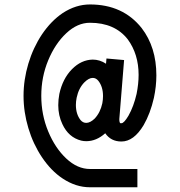

<svg xmlns="http://www.w3.org/2000/svg" viewBox="-20 -729 787 840"><path d="M357.4 -191.4Q374.5 -191.4 394 -210Q418.9 -236.3 427.7 -277.3Q430.7 -293.5 430.7 -308.6Q430.7 -349.6 410.2 -375.5Q399.9 -388.2 385.7 -388.2Q368.7 -388.2 349.1 -368.7Q324.2 -343.3 315.4 -301.8Q312 -285.2 312 -270Q312 -229.5 332.5 -203.6Q342.8 -191.4 357.4 -191.4ZM581.1 90.3H373.5Q312 90.3 254.4 52.2Q203.6 18.6 163.6 -41Q125 -98.6 104 -168.7Q83 -238.8 83 -309.6Q83 -380.4 104 -450.4Q125 -520.5 163.6 -578.6Q203.6 -637.7 254.4 -671.9Q312 -709.5 373.5 -709.5Q517.6 -709.5 599.6 -606.4Q664.1 -522.5 664.1 -399.4Q664.1 -351.1 653.3 -300.8Q637.7 -232.4 608.4 -181.6Q565.4 -109.9 511.2 -109.9Q465.3 -109.9 440.4 -146Q401.9 -111.3 357.4 -111.3Q346.2 -111.3 335.4 -113.8Q279.8 -127.9 252.9 -186Q234.9 -223.6 234.9 -269Q234.9 -293 239.7 -318.4Q254.4 -385.3 294.9 -426.3Q335.4 -467.3 385.7 -468.3Q416.5 -468.3 443.8 -450.2L445.8 -473.1L522.9 -466.3L502 -208Q502 -199.7 503.2 -195.6Q504.4 -191.4 505.1 -190.7Q505.9 -189.9 511.2 -189.9Q522.5 -189.9 542 -222.7Q564.9 -263.2 577.6 -318.4Q586.4 -362.3 586.4 -401.4Q586.4 -491.7 539.1 -556.6Q482.4 -629.4 373.5 -629.4Q318.8 -629.4 270 -583.7Q221.2 -538.1 190.9 -465.1Q160.6 -392.1 160.6 -309.6Q160.6 -227.1 190.9 -154.1Q221.2 -81.1 270 -35.4Q318.8 10.3 373.5 10.3H581.1Z"/></svg>

Font: Turpis
Style: Regular
Weight: 400
Designer: GGBotNet
Foundry: f0n7
Version: 1.00